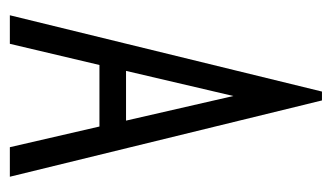

<svg xmlns="http://www.w3.org/2000/svg" viewBox="-162 -512 674 390"><g transform="rotate(90 175.0 -317.0)"><path d="M279 0 237 -182H112L69 0H11L166 -634H184L339 0ZM175 -454 124 -236H225Z"/></g></svg>

Font: Inconsolata ExtraCondensed
Style: Regular
Weight: 400
Width: 2
Monospace: yes
Designer: Raph Levien, Cyreal, Brenton Simpson
Foundry: Raph Levien, Cyreal, Google
Version: Version 3.001; ttfautohint (v1.8.2.53-6de2)